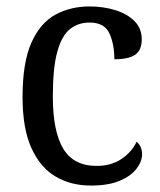

<svg xmlns="http://www.w3.org/2000/svg" viewBox="-20 -566 497 596"><path d="M262 10Q200 10 152.5 -18Q105 -46 77.5 -106.5Q50 -167 50 -265Q50 -372 77.5 -433.5Q105 -495 152 -520.5Q199 -546 258 -546Q301 -546 338 -534.5Q375 -523 397.5 -500.5Q420 -478 420 -444Q420 -410 399.5 -396Q379 -382 335 -382Q335 -429 319.5 -462.5Q304 -496 258 -496Q223 -496 197.5 -476Q172 -456 158 -406Q144 -356 144 -266Q144 -159 176 -105Q208 -51 280 -51Q325 -51 357 -72.5Q389 -94 404 -126Q421 -112 421 -87Q421 -65 404 -42.5Q387 -20 352 -5Q317 10 262 10Z"/></svg>

Font: Noto Serif SemiCondensed
Style: Regular
Weight: 400
Width: 4
Designer: Monotype Design Team
Foundry: Monotype Imaging Inc.
Version: Version 2.013